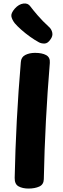

<svg xmlns="http://www.w3.org/2000/svg" viewBox="-20 -1077 365 1114"><path d="M100.9 -716.9Q102.7 -745.7 126.8 -758Q150.9 -770.3 183.4 -770.3Q224.2 -770.3 247.9 -757.2Q271.7 -744.1 269.1 -712Q255.4 -547.9 246.4 -375.5Q237.4 -203.1 234.2 -37.2Q233.4 -6.1 207.7 5.4Q181.9 17 145.4 17Q111.1 17 87.8 4.3Q64.4 -8.4 65.2 -45.2Q68.4 -204.7 77.4 -376.8Q86.4 -548.9 100.9 -716.9ZM206.3 -831.3Q182.8 -843.8 155.1 -863.5Q127.4 -883.2 103.1 -904.8Q78.7 -926.4 65.2 -942.7Q49.9 -962.8 46.1 -981.2Q42.3 -999.7 66 -1027.2Q89.1 -1052.9 115.8 -1056.4Q142.4 -1059.9 156.1 -1039.9Q168.7 -1022.6 197.6 -988.9Q226.4 -955.3 264.7 -920.2Q278.7 -907.9 283.2 -888Q287.8 -868.1 272.3 -847.6Q257 -825 238.7 -824.4Q220.3 -823.9 206.3 -831.3Z"/></svg>

Font: Playpen Sans Thai
Style: Regular
Weight: 400
Designer: Sirin Gunkloy, Laura Meseguer, Veronika Burian, José Scaglione
Foundry: TypeTogether
Version: Version 2.000